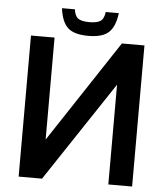

<svg xmlns="http://www.w3.org/2000/svg" viewBox="-57 -899 819 949"><g transform="rotate(5 352.0 -424.0)"><path d="M71 0V-700H188V-194L522 -700H634V0H516V-495L187 0ZM353 -723Q281 -723 250.5 -752.5Q220 -782 212 -848H276Q280 -815 297 -803Q314 -791 353 -791Q391 -791 408 -803Q425 -815 429 -848H494Q486 -782 455 -752.5Q424 -723 353 -723Z"/></g></svg>

Font: Zen Kaku Gothic New
Style: Bold
Weight: 700
Designer: Yoshimichi Ohira
Foundry: Positype
Version: Version 1.002